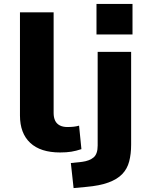

<svg xmlns="http://www.w3.org/2000/svg" viewBox="-20 -768 763 981"><path d="M287 11Q187 11 134.5 -38Q82 -87 82 -178V-705H254V-191Q254 -168 261.5 -152Q269 -136 285 -127.5Q301 -119 324 -119Q341 -119 355.5 -120.5Q370 -122 384 -126L396 -6Q369 3 344.5 7Q320 11 287 11ZM473 -592V-748H657V-592ZM356 193 342 65 399 59Q437 54 458 36.5Q479 19 479 -24V-503H650V-29Q650 19 640 57Q630 95 604.5 121.5Q579 148 534 164.5Q489 181 420 187Z"/></svg>

Font: Nunito Sans 7pt SemiExpanded ExtraBold
Style: Regular
Weight: 800
Width: 6
Designer: Vernon Adams
Foundry: Vernon Adams
Version: Version 3.101;gftools[0.9.27]